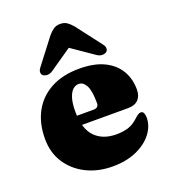

<svg xmlns="http://www.w3.org/2000/svg" viewBox="-137 -834 832 947"><g transform="rotate(-20 279.0 -361.0)"><path d="M533.5 -302.5Q533.5 -268.5 515 -249.5Q496.5 -230.5 461.5 -230.5H165V-281.5H298.5Q325.5 -281.5 325.5 -307Q325.5 -371 310.8 -398.5Q296 -426 272.5 -426Q255 -426 241 -413Q227 -400 218.8 -373Q210.5 -346 210.5 -304.5Q210.5 -213 251.5 -170.8Q292.5 -128.5 363.5 -128.5Q397 -128.5 424.2 -136.5Q451.5 -144.5 477 -168Q491 -181 498.2 -185.2Q505.5 -189.5 512.5 -189.5Q522.5 -189.5 527 -179.8Q531.5 -170 531.5 -156Q531.5 -111 501.2 -72Q471 -33 417.5 -9.5Q364 14 292.5 14Q216.5 14 155.8 -16.2Q95 -46.5 59.5 -100.8Q24 -155 24 -227.5Q24 -308.5 56.5 -368.8Q89 -429 151 -462.5Q213 -496 300.5 -496Q378 -496 429.8 -471Q481.5 -446 507.5 -402.2Q533.5 -358.5 533.5 -302.5ZM337 -644H239L404.5 -530Q418.5 -520.5 432.2 -520.8Q446 -521 454.5 -527.5Q461.5 -534 461.8 -544.8Q462 -555.5 451 -569L351 -699.5Q336.5 -716.5 322.5 -726Q308.5 -735.5 288 -735.5Q267.5 -735.5 253.2 -726Q239 -716.5 224.5 -699.5L124.5 -569Q113.5 -555.5 113.8 -544.8Q114 -534 121 -527.5Q130 -521 143.8 -520.8Q157.5 -520.5 171.5 -530Z"/></g></svg>

Font: Fraunces Black
Style: Regular
Weight: 900
Version: Version 1.000;[b76b70a41]